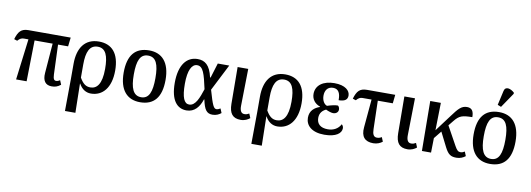

<svg xmlns="http://www.w3.org/2000/svg" viewBox="-73 -1301 5618 2031"><g transform="rotate(10 2736.0 -286.0)"><path d="M107 0H220L228 -440H422L397 -121C390 -36 423 7 489 7C523 7 550 1 586 -27L567 -73C551 -62 539 -58 526 -58C505 -58 494 -72 492 -120L480 -440H588L599 -536H146C67 -536 38 -499 13 -416L47 -405C70 -431 89 -440 113 -440H162Z M674 239H786L780 -75H782C812 -19 857 10 911 10C1035 10 1123 -87 1123 -274C1123 -458 1041 -547 902 -547C750 -547 677 -437 677 -269V-102ZM894 -53C845 -53 813 -79 779 -138V-280C779 -414 812 -491 899 -491C985 -491 1015 -413 1015 -273C1015 -107 963 -53 894 -53Z M1439 10C1587 10 1665 -81 1665 -269C1665 -456 1580 -547 1442 -547C1292 -547 1215 -456 1215 -269C1215 -81 1300 10 1439 10ZM1441 -44C1356 -44 1324 -122 1324 -269C1324 -417 1355 -491 1440 -491C1525 -491 1556 -417 1556 -269C1556 -122 1526 -44 1441 -44Z M1938 10C2025 10 2074 -55 2101 -137H2105C2128 -28 2155 7 2217 7C2257 7 2287 -9 2309 -27L2290 -73C2276 -65 2262 -58 2249 -58C2219 -58 2204 -87 2157 -251L2302 -536H2179L2130 -377H2124C2095 -507 2039 -546 1962 -546C1846 -546 1766 -451 1766 -257C1766 -65 1839 10 1938 10ZM1955 -56C1902 -56 1873 -117 1873 -266C1873 -411 1911 -481 1968 -481C2033 -481 2053 -403 2088 -244C2057 -150 2024 -56 1955 -56Z M2520 9C2563 9 2597 -9 2618 -27L2599 -73C2581 -63 2570 -58 2548 -58C2513 -58 2498 -88 2499 -140L2506 -536H2392L2395 -142C2396 -39 2433 9 2520 9Z M2676 239H2788L2782 -75H2784C2814 -19 2859 10 2913 10C3037 10 3125 -87 3125 -274C3125 -458 3043 -547 2904 -547C2752 -547 2679 -437 2679 -269V-102ZM2896 -53C2847 -53 2815 -79 2781 -138V-280C2781 -414 2814 -491 2901 -491C2987 -491 3017 -413 3017 -273C3017 -107 2965 -53 2896 -53Z M3418 10C3545 10 3601 -38 3601 -91C3601 -109 3592 -123 3582 -131C3556 -81 3507 -53 3445 -53C3364 -53 3325 -92 3325 -155C3325 -209 3357 -239 3392 -255C3421 -241 3453 -231 3471 -231C3503 -231 3526 -251 3526 -278C3526 -295 3519 -311 3508 -319C3480 -320 3434 -309 3394 -296C3362 -306 3339 -346 3339 -396C3339 -452 3367 -495 3426 -495C3486 -495 3506 -447 3505 -376C3576 -376 3600 -402 3600 -442C3600 -494 3549 -546 3431 -546C3312 -546 3232 -490 3232 -396C3232 -339 3267 -294 3323 -275V-271C3268 -252 3217 -215 3217 -138C3217 -55 3282 10 3418 10Z M3944 9C3986 9 4020 -7 4042 -25L4023 -71C4006 -61 3994 -56 3972 -56C3936 -56 3923 -86 3922 -139L3914 -443H4075L4085 -536H3783C3704 -536 3675 -502 3650 -418L3684 -407C3707 -434 3726 -443 3750 -443H3847L3820 -141C3810 -39 3854 9 3944 9Z M4311 9C4354 9 4388 -9 4409 -27L4390 -73C4372 -63 4361 -58 4339 -58C4304 -58 4289 -88 4290 -140L4297 -536H4183L4186 -142C4187 -39 4224 9 4311 9Z M4466 0H4564L4567 -156L4633 -238L4711 -83C4748 -10 4778 7 4837 7C4878 7 4911 -9 4933 -27L4914 -73C4900 -64 4886 -58 4870 -58C4845 -58 4831 -70 4807 -113L4695 -316L4737 -368C4791 -436 4823 -443 4929 -445C4929 -504 4912 -541 4856 -541C4795 -541 4763 -501 4700 -416L4569 -241L4575 -536H4461Z M5209 -605 5317 -764V-776C5278 -813 5218 -831 5206 -775L5171 -620ZM5198 10C5346 10 5424 -81 5424 -269C5424 -456 5339 -547 5201 -547C5051 -547 4974 -456 4974 -269C4974 -81 5059 10 5198 10ZM5200 -44C5115 -44 5083 -122 5083 -269C5083 -417 5114 -491 5199 -491C5284 -491 5315 -417 5315 -269C5315 -122 5285 -44 5200 -44Z"/></g></svg>

Font: Noto Serif SemiCondensed Medium
Style: Regular
Weight: 500
Width: 4
Designer: Monotype Design Team
Foundry: Monotype Imaging Inc.
Version: Version 2.014